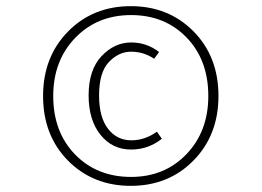

<svg xmlns="http://www.w3.org/2000/svg" viewBox="-20 -747 850 624"><path d="M406 -609Q457 -609 497 -578L481 -556Q447 -579 406 -579Q366 -579 334 -545.5Q302 -512 302 -437Q302 -366 331 -328.5Q360 -291 407 -291Q451 -291 490 -319L506 -296Q462 -261 406 -261Q345 -261 306.5 -309Q268 -357 268 -437Q268 -520 310 -564.5Q352 -609 406 -609ZM153 -435Q153 -318 224 -245Q295 -172 406 -172Q515 -172 586 -246Q657 -320 657 -435Q657 -552 586.5 -625Q516 -698 406 -698Q296 -698 224.5 -624Q153 -550 153 -435ZM690 -435Q690 -308 609 -225.5Q528 -143 405 -143Q282 -143 201 -225Q120 -307 120 -435Q120 -562 201 -644.5Q282 -727 405 -727Q528 -727 609 -645Q690 -563 690 -435Z"/></svg>

Font: FiraSans
Style: Regular
Weight: 200
Designer: Carrois Corporate & Edenspiekermann AG
Foundry: Carrois Corporate GbR & Edenspiekermann AG
Version: Version 3.106;PS 003.106;hotconv 1.0.70;makeotf.lib2.5.58329